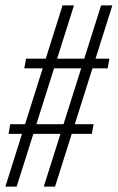

<svg xmlns="http://www.w3.org/2000/svg" viewBox="-32 -695 438 715"><path d="M131 0H173L386.5 -675H344.5ZM0 -196.5H310L316.5 -232.5H6ZM-12 0H30L243.5 -675H201ZM58.5 -440.5H369L375.5 -476.5H65Z"/></svg>

Font: Anybody ExtraCondensed Light
Style: Italic
Weight: 300
Width: 2
Italic angle: -10°
Version: Version 1.113;gftools[0.9.25]